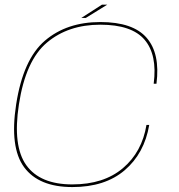

<svg xmlns="http://www.w3.org/2000/svg" viewBox="-20 -772 742 797"><path d="M280.5 4.5Q141 4.5 80.2 -77.8Q19.5 -160 47 -338.5Q76 -526 166.5 -603.2Q257 -680.5 396.5 -680.5Q532 -680.5 588.8 -615Q645.5 -549.5 629.5 -424.5H618Q633.5 -544.5 580.2 -607Q527 -669.5 396.5 -669.5Q263 -669.5 174.8 -595.2Q86.5 -521 58.5 -338.5Q32 -166 89.2 -86.2Q146.5 -6.5 280 -6.5Q410.5 -6.5 490 -73.8Q569.5 -141 588 -253.5H599.5Q579.5 -135.5 497.8 -65.5Q416 4.5 280.5 4.5ZM317.5 -697.5 403 -752.5H425L336 -697.5Z"/></svg>

Font: Anybody ExtraExpanded Thin
Style: Italic
Weight: 100
Width: 8
Italic angle: -10°
Designer: Tyler Finck
Foundry: Etcetera Type Company
Version: Version 1.010; ttfautohint (v1.8.3) -l 8 -r 50 -G 200 -x 14 